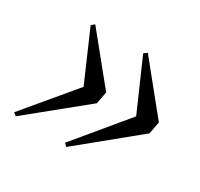

<svg xmlns="http://www.w3.org/2000/svg" viewBox="-112 -698 807 774"><g transform="rotate(30 292.0 -311.0)"><path d="M276 -64.5 263.5 -77 458.5 -312.5 356 -546.5 371 -558 550 -337 539.5 -280ZM38 -70 24.5 -81 215.5 -309.5 116 -538.5 130 -551.5 305.5 -335.5 295 -279Z"/></g></svg>

Font: Merriweather 144pt
Style: Italic
Weight: 400
Italic angle: -7.8°
Version: Version 2.101